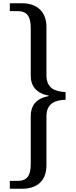

<svg xmlns="http://www.w3.org/2000/svg" viewBox="-20 -793 466 1174"><path d="M115 -773H40V-725H89C147 -725 168 -689 168 -622V-330C168 -266 203 -222 279 -208L276 -205C201 -191 168 -147 168 -83V211C168 278 147 313 89 313H40V361H115C211 361 264 309 264 217V-81C264 -161 316 -181 381 -183V-230C316 -233 264 -253 264 -333V-628C264 -717 211 -773 115 -773Z"/></svg>

Font: Noto Serif Telugu Medium
Style: Regular
Weight: 500
Designer: Jelle Bosma - Monotype Design Team
Foundry: Monotype Imaging Inc.
Version: Version 2.005